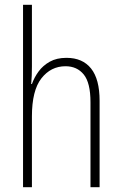

<svg xmlns="http://www.w3.org/2000/svg" viewBox="-20 -780 507 800"><path d="M113 -503Q113 -462 110 -430H113Q123 -458 141 -482.5Q159 -507 187.5 -523Q216 -539 257 -539Q324 -539 359.5 -494.5Q395 -450 395 -360V0H357V-354Q357 -435 329 -469.5Q301 -504 253 -504Q192 -504 152.5 -453.5Q113 -403 113 -295V0H76V-760H113Z"/></svg>

Font: Noto Sans Lao Looped Condensed ExtraLight
Style: Regular
Weight: 200
Width: 3
Designer: Mark Frömberg, Ben Mitchell
Foundry: The Fontpad Ltd
Version: Version 1.002; ttfautohint (v1.8.4.7-5d5b)